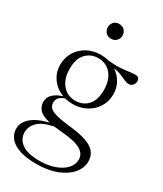

<svg xmlns="http://www.w3.org/2000/svg" viewBox="-222 -715 898 1061"><g transform="rotate(30 227.0 -184.0)"><path d="M207.5 -122Q181.5 -122 157.5 -128.5Q110.5 -113.5 110.5 -76Q110.5 -59.5 120 -46.8Q129.5 -34 160.8 -24.2Q192 -14.5 257 -7.5Q355 3 398.5 30.2Q442 57.5 442 110.5Q442 151.5 412 186.8Q382 222 327.5 243.5Q273 265 199.5 265Q105 265 55.2 234.2Q5.5 203.5 5.5 149.5Q5.5 111.5 40.8 79.8Q76 48 150 30Q97.5 18 79.2 -3.8Q61 -25.5 61 -51Q61 -108.5 141.5 -133.5Q96 -150.5 67.8 -188.5Q39.5 -226.5 39.5 -276.5Q39.5 -322.5 61.5 -358.5Q83.5 -394.5 121.8 -415.2Q160 -436 207.5 -436Q233.5 -436 257.5 -429.5Q303 -425 334 -427Q365 -429 387 -432.5Q409 -436 427.5 -436Q454.5 -436 454.5 -409.5Q454.5 -394 444.5 -383.2Q434.5 -372.5 419.5 -372.5Q406.5 -372.5 392.2 -379.2Q378 -386 357.8 -394.5Q337.5 -403 306.5 -408Q338.5 -387 357.2 -354.2Q376 -321.5 376 -281Q376 -235.5 353.8 -199.5Q331.5 -163.5 293.2 -142.8Q255 -122 207.5 -122ZM210 -145Q257.5 -145 288.2 -177.5Q319 -210 319 -274Q319 -337.5 287.8 -375.2Q256.5 -413 205 -413Q158 -413 127 -380.2Q96 -347.5 96 -283.5Q96 -220.5 127.5 -182.8Q159 -145 210 -145ZM55.5 144.5Q55.5 188 92 214.8Q128.5 241.5 204.5 241.5Q259.5 241.5 301.5 226.2Q343.5 211 367.2 185.2Q391 159.5 391 127Q391 90 353 68.5Q315 47 219.5 40Q199.5 38.5 182 36Q111.5 51 83.5 80Q55.5 109 55.5 144.5ZM210.5 -540.5Q189 -540.5 176.2 -554.5Q163.5 -568.5 163.5 -587Q163.5 -606.5 176.2 -620.5Q189 -634.5 210.5 -634.5Q232 -634.5 244.8 -620.5Q257.5 -606.5 257.5 -587Q257.5 -568.5 244.8 -554.5Q232 -540.5 210.5 -540.5Z"/></g></svg>

Font: Newsreader Text Light
Style: Regular
Weight: 300
Designer: Hugues Gentile
Foundry: Production Type
Version: Version 1.002